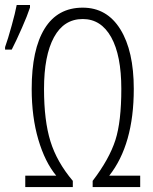

<svg xmlns="http://www.w3.org/2000/svg" viewBox="-20 -755 618 775"><path d="M0.5 -564.9Q11.7 -595.7 27.3 -652.3Q41.5 -703.1 47.4 -734.9H101.1V-724.6Q89.8 -690.4 68.8 -643.1Q44.9 -588.4 27.3 -554.7H0.5ZM314 -678.2Q237.8 -678.2 197.8 -604.5Q157.7 -530.8 157.7 -396Q157.7 -268.1 183.6 -184.6Q209.5 -101.1 273.9 -24.9V0H82V-45.9H207Q161.6 -100.6 134.8 -191.4Q107.9 -282.7 107.9 -396Q107.9 -555.2 160.2 -639.6Q212.4 -724.1 314 -724.1Q411.6 -724.1 465.8 -636.7Q520 -549.3 520 -396Q520 -171.4 420.9 -45.9H545.9V0H354V-24.9Q420.9 -112.3 445.8 -189.5Q469.7 -264.2 469.7 -396Q469.7 -531.7 428.7 -605Q387.7 -678.2 314 -678.2Z"/></svg>

Font: Germano
Style: Regular
Weight: 300
Width: 3
Foundry: Ascender Corporation
Version: Version 1.10; ttfautohint (v1.5)